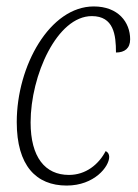

<svg xmlns="http://www.w3.org/2000/svg" viewBox="-20 -566 428 596"><path d="M187 10C273 10 319 -49 319 -79C319 -87 315 -94 308 -97C286 -55 246 -23 194 -23C120 -23 75 -78 75 -186C75 -332 157 -516 265 -516C333 -516 340 -458 340 -403C367 -403 384 -416 384 -444C384 -497 347 -546 271 -546C135 -546 32 -362 32 -187C32 -52 92 10 187 10Z"/></svg>

Font: Noto Serif Condensed ExtraLight
Style: Italic
Weight: 200
Width: 3
Italic angle: -12°
Designer: Monotype Design Team
Foundry: Monotype Imaging Inc.
Version: Version 2.013